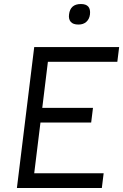

<svg xmlns="http://www.w3.org/2000/svg" viewBox="-20 -934 612 954"><path d="M323 -862Q329 -914 382 -914Q433 -914 427 -862Q424 -839 409 -825.5Q394 -812 370 -812Q343 -812 331.5 -825.5Q320 -839 323 -862ZM150 -700H572L563 -627H218L190 -398H442L433 -325H181L150 -73H495L486 0H64Z"/></svg>

Font: Haskoy
Style: Italic
Weight: 400
Designer: Ertekin Erdin
Foundry: Ertekin Erdin
Version: Version 2.000; ttfautohint (v1.8.4.7-5d5b)